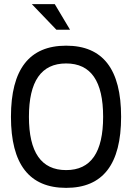

<svg xmlns="http://www.w3.org/2000/svg" viewBox="-20 -900 640 929"><path d="M300 9C122 9 33 -105 33 -335C33 -565 122 -679 300 -679C478 -679 566 -565 566 -335C566 -105 478 9 300 9ZM120 -335C120 -164 179 -77 300 -77C420 -77 479 -163 479 -335C479 -507 420 -593 300 -593C179 -593 120 -506 120 -335ZM134 -880 253 -756H319L245 -880Z"/></svg>

Font: LT Wave Mono
Style: Regular
Weight: 400
Designer: Daniel Lyons
Version: Version 2.5 (Glyphs App)